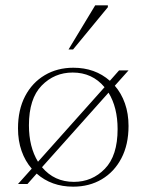

<svg xmlns="http://www.w3.org/2000/svg" viewBox="-20 -690 550 720"><path d="M47.5 0 99 -57.5Q74.5 -85.5 61 -123.8Q47.5 -162 47.5 -208.5Q47.5 -278.5 74.2 -329.5Q101 -380.5 148 -408.2Q195 -436 255 -436Q336.5 -436 392 -387L426.5 -426H462L410.5 -368.5Q435 -340.5 448.5 -302.2Q462 -264 462 -217.5Q462 -147.5 435.2 -96.5Q408.5 -45.5 361.8 -17.8Q315 10 254.5 10Q173 10 117.5 -39L83 0ZM88.5 -220Q88.5 -139 122.5 -83.5L372 -363Q326 -418 252.5 -418Q184 -418 136.2 -369Q88.5 -320 88.5 -220ZM257 -8Q325.5 -8 373.2 -57Q421 -106 421 -206Q421 -287 387 -342.5L137.5 -63Q183.5 -8 257 -8ZM237 -504.5 337 -670H384.5V-663L254 -504.5Z"/></svg>

Font: Newsreader 16pt ExtraLight
Style: Regular
Weight: 275
Designer: Hugues Gentile
Foundry: Production Type
Version: Version 1.003; ttfautohint (v1.8.3)